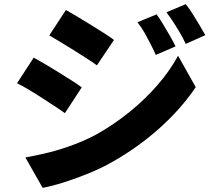

<svg xmlns="http://www.w3.org/2000/svg" viewBox="-20 -843 1040 923"><path d="M733 -774Q748 -753 764.5 -725.5Q781 -698 797 -670.5Q813 -643 824 -620L729 -579Q714 -612 701 -637Q688 -662 674.5 -686Q661 -710 641 -736ZM873 -823Q890 -802 906.5 -775.5Q923 -749 939 -722.5Q955 -696 967 -674L873 -632Q857 -666 842.5 -690Q828 -714 813.5 -736.5Q799 -759 780 -784ZM297 -795Q322 -781 353.5 -762Q385 -743 417.5 -723Q450 -703 479 -684.5Q508 -666 528 -651L446 -529Q425 -544 395.5 -563Q366 -582 335 -601.5Q304 -621 273 -639.5Q242 -658 217 -673ZM102 -86Q159 -96 216.5 -110.5Q274 -125 331.5 -146.5Q389 -168 444 -197Q529 -245 603.5 -305.5Q678 -366 737.5 -434.5Q797 -503 836 -575L921 -424Q850 -319 746.5 -226.5Q643 -134 519 -64Q468 -35 407 -10Q346 15 287.5 33.5Q229 52 185 60ZM142 -566Q168 -552 200 -533Q232 -514 264 -494Q296 -474 324.5 -456Q353 -438 373 -423L292 -299Q270 -315 241.5 -333.5Q213 -352 181.5 -372.5Q150 -393 119 -411.5Q88 -430 62 -443Z"/></svg>

Font: Noto Sans KR ExtraBold
Style: Regular
Weight: 800
Designer: Ryoko NISHIZUKA  (kana, bopomofo & ideographs); Paul D. Hunt (Latin, Greek & Cyrillic); Sandoll Communications , Soo-you
Foundry: Adobe
Version: Version 2.004-H2;hotconv 1.0.118;makeotfexe 2.5.65603